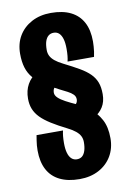

<svg xmlns="http://www.w3.org/2000/svg" viewBox="-90 -757 628 922"><g transform="rotate(-10 224.0 -296.0)"><path d="M224 -701Q282 -701 321 -681.5Q360 -662 380 -624.5Q400 -587 400 -531Q400 -519 399 -506.5Q398 -494 396.5 -482Q395 -470 392 -457H263Q266 -469 267.5 -484Q269 -499 269 -518Q269 -547 263.5 -566Q258 -585 247.5 -595Q237 -605 221 -605Q206 -605 195.5 -596.5Q185 -588 179.5 -571.5Q174 -555 174 -529Q174 -513 180.5 -500Q187 -487 201.5 -475Q216 -463 240 -451Q284 -429 315 -411Q346 -393 365 -374Q384 -355 393 -331.5Q402 -308 402 -274Q402 -237 385.5 -211Q369 -185 340.5 -170Q312 -155 275.5 -151Q239 -147 198 -154L186 -263Q190 -247 204 -240.5Q218 -234 234.5 -235.5Q251 -237 263 -246Q275 -255 275 -271Q275 -285 265 -295Q255 -305 238.5 -313.5Q222 -322 200 -333Q160 -353 130.5 -372.5Q101 -392 82 -414Q63 -436 54 -465Q45 -494 45 -533Q45 -583 67.5 -620.5Q90 -658 130.5 -679.5Q171 -701 224 -701ZM223 109Q166 109 126.5 89.5Q87 70 67 32Q47 -6 47 -61Q47 -74 48 -86Q49 -98 51 -110.5Q53 -123 55 -135H184Q181 -123 179.5 -108Q178 -93 178 -74Q178 -46 183.5 -26.5Q189 -7 200 3Q211 13 226 13Q242 13 252 4.5Q262 -4 267.5 -21Q273 -38 273 -63Q273 -79 266.5 -92Q260 -105 245.5 -117Q231 -129 207 -141Q163 -163 132 -182.5Q101 -202 82 -221.5Q63 -241 54 -263.5Q45 -286 45 -314Q45 -354 61.5 -383.5Q78 -413 106.5 -429.5Q135 -446 171.5 -449Q208 -452 249 -438L261 -329Q257 -345 243 -352.5Q229 -360 212.5 -359.5Q196 -359 184 -349.5Q172 -340 172 -321Q172 -308 184.5 -296Q197 -284 219.5 -272Q242 -260 273 -246Q304 -232 333.5 -209Q363 -186 382.5 -150Q402 -114 402 -59Q402 -10 379.5 28Q357 66 316.5 87.5Q276 109 223 109Z"/></g></svg>

Font: Truculenta Black
Style: Regular
Weight: 900
Version: Version 1.002